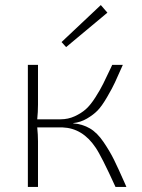

<svg xmlns="http://www.w3.org/2000/svg" viewBox="-20 -738 560 758"><path d="M241 -552 223 -572 378 -718 404 -688ZM269 -252V-251Q306 -248 335 -231Q364 -214 389 -177Q414 -140 430 -107.5Q446 -75 473 -14Q477 -5 479 0H436Q380 -123 357 -156Q306 -232 227 -235Q224 -235 221 -235H127Q130 -206 130 -180V0H90V-482H130V-325Q130 -296 127 -267H219Q249 -267 275 -279Q301 -291 319 -307Q337 -323 356.5 -353.5Q376 -384 387.5 -407.5Q399 -431 418 -471Q421 -478 423 -482H465Q444 -435 434 -413Q424 -391 403 -355Q382 -319 365.5 -302Q349 -285 323.5 -270Q298 -255 269 -252Z"/></svg>

Font: Exo 2.0 Extra Light
Style: Regular
Weight: 250
Designer: Natanael Gama
Version: Version 1.001;PS 001.001;hotconv 1.0.70;makeotf.lib2.5.58329